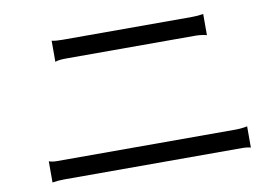

<svg xmlns="http://www.w3.org/2000/svg" viewBox="-65 -750 1129 776"><g transform="rotate(-10 500.0 -361.5)"><path d="M763 -563Q788 -563 810 -557V-644Q788 -640 763 -640H232Q203 -640 188 -644V-557Q199 -563 235 -563ZM875 -83Q890 -83 906 -79V-166Q883 -161 857 -161H124Q106 -161 92 -166V-79Q115 -83 141 -83Z"/></g></svg>

Font: Sawarabi Gothic
Style: Regular
Weight: 400
Designer: mshio (mshio@users.sourceforge.jp)
Version: Version 20141215